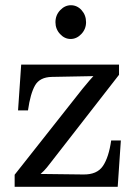

<svg xmlns="http://www.w3.org/2000/svg" viewBox="-20 -708 522 734"><path d="M36 0ZM172 -84Q169 -80 159 -67.5Q149 -55 135 -43H134L298 -41Q351 -40 373.5 -73.5Q396 -107 405 -171H442L430 6H36V-40L295 -368Q328 -408 337 -417L178 -414Q132 -413 114 -381.5Q96 -350 87 -286H49L61 -461H435V-422ZM309 -623Q309 -597 291 -578Q273 -559 250 -559Q227 -559 209.5 -578Q192 -597 192 -623Q192 -650 210 -669Q228 -688 251 -688Q275 -688 292 -669Q309 -650 309 -623Z"/></svg>

Font: Sumana
Style: Regular
Weight: 400
Designer: Cyreal, Alexei Vanyashin (Devanagari), Olga Karpushina (Latin)
Foundry: Cyreal
Version: Version 1.015;PS 001.015;hotconv 1.0.70;makeotf.lib2.5.58329